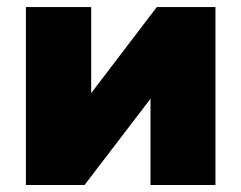

<svg xmlns="http://www.w3.org/2000/svg" viewBox="-20 -530 691 550"><path d="M54.2 0V-509.8H241.2V-263.2L429.2 -509.8H597.2V0H411.1V-247.1L222.2 0Z"/></svg>

Font: Mulish ExtraBlack
Style: Regular
Weight: 1000
Designer: Vernon Adams
Foundry: Vernon Adams
Version: Version 3.603; ttfautohint (v1.8.3)